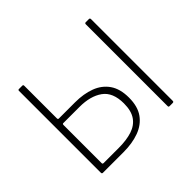

<svg xmlns="http://www.w3.org/2000/svg" viewBox="-162 -971 1201 1201"><g transform="rotate(-45 438.0 -371.0)"><path d="M577 -217Q577 -139 543 -91.5Q509 -44 449 -22Q389 0 311 0H129Q120 0 120 -10V-734Q120 -738 122 -740Q124 -742 128 -742H158Q166 -742 166 -733V-444Q166 -435 174 -435H317Q393 -435 451.5 -413Q510 -391 543.5 -343Q577 -295 577 -217ZM529 -214Q529 -312 471 -353.5Q413 -395 317 -395H173Q166 -395 166 -385V-48Q166 -40 175 -40H310Q378 -40 427 -56Q476 -72 502.5 -110Q529 -148 529 -214ZM719 -742H747Q756 -742 756 -732V-12Q756 -5 754 -2.5Q752 0 744 0H721Q714 0 712 -2Q710 -4 710 -10V-732Q710 -742 719 -742Z"/></g></svg>

Font: Libre Franklin Thin
Style: Regular
Weight: 100
Designer: Pablo Impallari, Rodrigo Fuenzalida, Nhung Nguyen
Foundry: Impallari Type
Version: Version 3.000